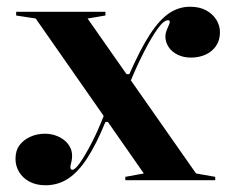

<svg xmlns="http://www.w3.org/2000/svg" viewBox="-20 -535 697 570"><path d="M352 0V-10L407 -20L86 -480L28 -489V-500H293V-489L240 -480L562 -20L619 -10V0ZM115 15Q88 15 68 4.5Q48 -6 37 -24Q26 -42 26 -63Q26 -88 38 -104Q50 -120 70 -129Q90 -138 113 -138Q130 -138 144.5 -133Q159 -128 170 -119.5Q181 -111 187.5 -99Q194 -87 194 -73Q194 -66 193 -59.5Q192 -53 190.5 -48Q189 -43 189 -39Q189 -31 195 -31Q203 -31 218 -52.5Q233 -74 252 -110.5Q271 -147 289 -194L305 -173H293Q266 -107 239 -65.5Q212 -24 182 -4.5Q152 15 115 15ZM547 -364Q525 -364 507.5 -372.5Q490 -381 480.5 -395.5Q471 -410 471 -427Q471 -436 474.5 -444.5Q478 -453 481 -460Q484 -467 484 -470Q484 -475 479 -475Q466 -475 447.5 -449Q429 -423 408 -382Q387 -341 368 -295L355 -315H364Q397 -390 425.5 -433.5Q454 -477 482.5 -496Q511 -515 544 -515Q573 -515 592.5 -504Q612 -493 622.5 -476Q633 -459 633 -439Q633 -415 621 -398Q609 -381 589.5 -372.5Q570 -364 547 -364Z"/></svg>

Font: Kalnia Thin Medium
Style: Regular
Weight: 500
Version: Version 1.105